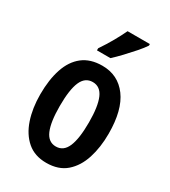

<svg xmlns="http://www.w3.org/2000/svg" viewBox="-190 -859 851 963"><g transform="rotate(30 236.0 -378.0)"><path d="M434 -273Q434 -194 413.5 -130Q393 -66 349.5 -28Q306 10 235 10Q168 10 124.5 -27.5Q81 -65 59.5 -129Q38 -193 38 -273Q38 -358 59 -421Q80 -484 124 -518.5Q168 -553 237 -553Q328 -553 381 -481.5Q434 -410 434 -273ZM152 -271Q152 -179 172 -132Q192 -85 236 -85Q280 -85 300 -132Q320 -179 320 -273Q320 -365 300 -411.5Q280 -458 236 -458Q192 -458 172 -412Q152 -366 152 -271ZM388 -757Q375 -737 351 -709.5Q327 -682 300.5 -654Q274 -626 252 -606H174V-618Q201 -658 222 -695Q243 -732 259 -766H388Z"/></g></svg>

Font: Noto Sans Thai ExtCond SemBd
Style: Regular
Weight: 600
Width: 2
Designer: Monotype Design Team
Foundry: Monotype Imaging Inc.
Version: Version 2.002; ttfautohint (v1.8.4.7-5d5b)